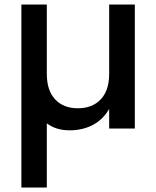

<svg xmlns="http://www.w3.org/2000/svg" viewBox="-20 -571 694 853"><path d="M579 -551V0H465V-87Q438 -40 392.5 -16Q347 8 289 8Q229 8 188 -23V262H75V-551H188V-243Q188 -169 225 -129.5Q262 -90 326 -90Q390 -90 427.5 -129.5Q465 -169 465 -243V-551Z"/></svg>

Font: Poppins Cyr Med
Style: Regular
Weight: 500
Designer: Ninad Kale (Devanagari), Jonny Pinhorn (Latin)
Foundry: Indian Type Foundry
Version: 4.004